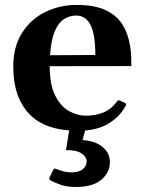

<svg xmlns="http://www.w3.org/2000/svg" viewBox="-20 -515 585 777"><path d="M296.9 14.2Q162.1 14.2 97.9 -54.2Q33.7 -122.6 33.7 -244.6Q33.7 -326.2 69.3 -382.1Q105 -438 163.6 -466.6Q222.2 -495.1 290 -495.1Q361.3 -495.1 406 -474.6Q450.7 -454.1 474.6 -417Q498.5 -379.9 506.8 -328.1Q509.8 -310.5 510.7 -289.3Q511.7 -268.1 511.7 -247.6L181.2 -247.1Q181.2 -171.4 203.6 -127.7Q226.1 -84 259.5 -65.4Q293 -46.9 326.7 -46.9Q368.7 -46.9 399.4 -60.1Q430.2 -73.2 451.2 -101.6Q453.6 -104 455.8 -106.9Q458 -109.9 462.9 -108.9L485.4 -98.6Q490.2 -96.7 490.2 -92.8Q490.2 -90.8 489.5 -88.6Q488.8 -86.4 487.3 -84.5Q463.4 -41 416.5 -13.4Q369.6 14.2 296.9 14.2ZM182.6 -291.5 365.7 -292.5Q365.7 -377.4 345.9 -414.8Q326.2 -452.1 288.6 -452.1Q261.7 -452.1 239 -437.5Q216.3 -422.9 201.4 -387.9Q186.5 -353 182.6 -291.5ZM288.1 241.7Q250 241.7 222.4 231.7Q194.8 221.7 183.1 213.9Q177.2 210 180.2 203.6Q183.1 198.2 188 188Q192.9 177.7 195.8 171.9Q198.7 165.5 205.6 168Q217.8 172.9 233.9 177.7Q250 182.6 270.5 182.6Q298.3 182.6 314.5 170.2Q330.6 157.7 330.6 137.7Q330.6 120.1 310.1 106Q289.6 91.8 247.1 92.3L263.2 -8.8H330.6L314 51.8Q367.2 55.7 396 80.3Q424.8 105 424.8 141.1Q424.8 183.1 389.9 212.4Q355 241.7 288.1 241.7Z"/></svg>

Font: Gelasio SemiBold
Style: Regular
Weight: 600
Designer: Eben Sorkin
Foundry: Eben Sorkin
Version: Version 1.008